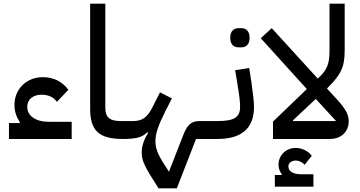

<svg xmlns="http://www.w3.org/2000/svg" viewBox="-20 -760 1970 1050"><path d="M29 0H372V-94H247C175 -94 129 -126 129 -176C129 -217 162 -242 206 -242C239 -242 270 -233 291 -203L354 -269C321 -313 275 -338 214 -338C124 -338 59 -272 59 -186C59 -150 70 -120 89 -91L87 -87H29Z M652 0H653L675 -22V-98H641C583 -98 556 -116 556 -169V-740H473V-165C473 -45 522 0 652 0Z M847 270H947L1052 0H1129L1151 -22V-98H1072C1026 -98 1005 -79 982 -21L904 179C846 92 830 58 830 13C830 -32 847 -76 882 -147L920 -222L855 -255L813 -172C785 -117 757 -98 707 -98H675L653 -76V0C726 0 759 -10 786 -37L790 -34C769 1 755 36 755 74C755 119 770 151 847 270Z M1286 -501H1299C1326 -501 1345 -517 1345 -553C1345 -590 1326 -606 1299 -606H1286C1258 -606 1239 -590 1239 -553C1239 -517 1258 -501 1286 -501ZM1129 0H1169C1300 0 1369 -57 1369 -175C1369 -203 1364 -244 1356 -303L1343 -388L1266 -376L1280 -291C1290 -232 1293 -198 1293 -175C1293 -116 1257 -98 1169 -98H1151L1129 -76Z M1483 261H1694V193H1628C1583 193 1557 177 1557 150C1557 132 1574 118 1598 118C1616 118 1633 127 1646 141L1685 92C1667 66 1630 49 1598 49C1543 49 1503 89 1503 142C1503 161 1511 180 1521 193L1520 197H1483ZM1473 0H1784C1851 0 1887 -45 1887 -96C1887 -133 1871 -163 1825 -214L1768 -276L1772 -280C1843 -351 1865 -391 1865 -484V-740H1782V-484C1782 -411 1770 -379 1720 -332L1718 -330L1466 -606L1406 -551L1658 -273L1473 -95ZM1818 -98H1583L1582 -102L1707 -219Z"/></svg>

Font: IBM Plex Arabic Text
Style: Regular
Weight: 450
Designer: Mike Abbink, Paul van der Laan, Pieter van Rosmalen, Wael Morcos, Khajak Apelian
Foundry: Bold Monday
Version: Version 1.0